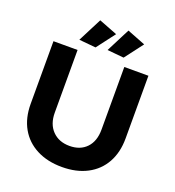

<svg xmlns="http://www.w3.org/2000/svg" viewBox="-162 -1046 1077 1184"><g transform="rotate(20 376.5 -454.5)"><path d="M529.8 -289.1V-700.2H688V-289.1Q688 -197.3 650.4 -129.6Q612.8 -62 543 -25.4Q473.1 11.2 378.2 11.2Q283.2 11.2 212.2 -25.4Q141.1 -62 103 -129.4Q64.9 -196.8 64.9 -289.1V-700.2H223.1V-289.1Q223.1 -213.9 265.6 -170.4Q308.1 -127 377.9 -127Q447.8 -127 488.8 -169.9Q529.8 -212.9 529.8 -289.1ZM477.1 -919.9 597.2 -873 505.9 -752.9 397 -763.2ZM292 -919.9 413.1 -873 321.8 -752.9 211.9 -763.2Z"/></g></svg>

Font: Montserrat-SemiBold
Style: Regular
Weight: 600
Designer: Julieta Ulanovsky
Foundry: Julieta Ulanovsky
Version: Version 6.001